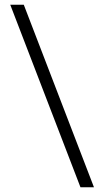

<svg xmlns="http://www.w3.org/2000/svg" viewBox="-20 -731 434 812"><path d="M23.4 -710.9H80.6L377.4 61H320.3Z"/></svg>

Font: RobotoInd Light
Style: Regular
Weight: 300
Designer: Google
Version: Version 2.001151; 2014